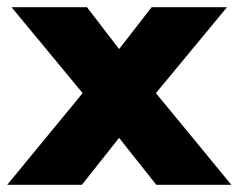

<svg xmlns="http://www.w3.org/2000/svg" viewBox="-56 -512 661 532"><path d="M376 -254 585 0H377L274 -130L171 0H-36L173 -254L-24 -492H185L274 -376L364 -492H573Z"/></svg>

Font: wassup Sans
Style: Black
Weight: 900
Version: Version 2.001